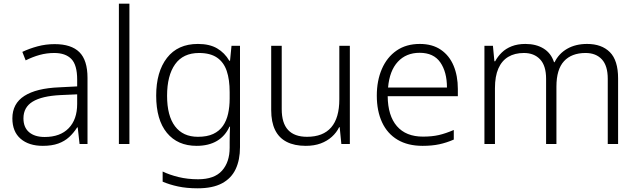

<svg xmlns="http://www.w3.org/2000/svg" viewBox="-20 -780 3450 1040"><path d="M212 10Q136 10 91.5 -28.5Q47 -67 47 -139Q47 -219 112 -260.5Q177 -302 301 -307L398 -312V-349Q398 -428 366.5 -460.5Q335 -493 274 -493Q233 -493 195 -482.5Q157 -472 119 -453L101 -499Q139 -517 183.5 -529Q228 -541 276 -541Q366 -541 410 -497.5Q454 -454 454 -358V0H411L401 -90H398Q379 -60 354.5 -37.5Q330 -15 295.5 -2.5Q261 10 212 10ZM222 -38Q306 -38 352 -85.5Q398 -133 398 -217V-269L308 -265Q207 -260 157 -229.5Q107 -199 107 -139Q107 -90 137.5 -64Q168 -38 222 -38Z M624 0V-760H681V0Z M1051 240Q991 240 944.5 230Q898 220 861 204V149Q898 167 947 179Q996 191 1053 191Q1141 191 1182.5 144.5Q1224 98 1224 20V-11Q1224 -32 1224.5 -53.5Q1225 -75 1226 -94H1223Q1200 -43 1155 -16.5Q1110 10 1045 10Q942 10 884 -60.5Q826 -131 826 -262Q826 -391 884.5 -466.5Q943 -542 1052 -542Q1115 -542 1156 -518Q1197 -494 1222 -451H1226L1234 -532H1280V17Q1280 86 1256.5 136Q1233 186 1182.5 213Q1132 240 1051 240ZM1052 -39Q1102 -39 1135 -54.5Q1168 -70 1187.5 -98Q1207 -126 1215.5 -164Q1224 -202 1224 -246V-281Q1224 -349 1208 -396Q1192 -443 1155.5 -468Q1119 -493 1058 -493Q972 -493 928.5 -432Q885 -371 885 -261Q885 -153 928 -96Q971 -39 1052 -39Z M1636 10Q1575 10 1533 -11.5Q1491 -33 1470 -76Q1449 -119 1449 -184V-532H1506V-189Q1506 -113 1540.5 -76Q1575 -39 1643 -39Q1730 -39 1774 -90Q1818 -141 1818 -242V-532H1875V0H1829L1820 -91H1817Q1803 -62 1777.5 -39Q1752 -16 1717 -3Q1682 10 1636 10Z M2269 10Q2189 10 2133.5 -23Q2078 -56 2049.5 -117.5Q2021 -179 2021 -262Q2021 -343 2048.5 -406.5Q2076 -470 2128 -506Q2180 -542 2254 -542Q2322 -542 2368 -510.5Q2414 -479 2437 -424Q2460 -369 2460 -298V-259H2080Q2081 -153 2130 -96.5Q2179 -40 2271 -40Q2320 -40 2357 -48.5Q2394 -57 2438 -76V-24Q2399 -7 2359.5 1.5Q2320 10 2269 10ZM2082 -306H2401Q2401 -390 2365 -442Q2329 -494 2253 -494Q2180 -494 2135 -445.5Q2090 -397 2082 -306Z M2604 0V-532H2650L2658 -448H2662Q2676 -474 2698 -495.5Q2720 -517 2752 -529.5Q2784 -542 2826 -542Q2884 -542 2924.5 -517Q2965 -492 2981 -443H2984Q3007 -490 3052.5 -516Q3098 -542 3160 -542Q3239 -542 3283.5 -497.5Q3328 -453 3328 -355V0H3272V-353Q3272 -424 3240 -458.5Q3208 -493 3152 -493Q3076 -493 3035 -448.5Q2994 -404 2994 -311V0H2938V-353Q2938 -424 2905.5 -458.5Q2873 -493 2818 -493Q2768 -493 2733 -472Q2698 -451 2679.5 -409Q2661 -367 2661 -302V0Z"/></svg>

Font: Noto Sans Symbols Light
Style: Regular
Weight: 300
Version: Version 2.002